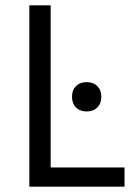

<svg xmlns="http://www.w3.org/2000/svg" viewBox="-20 -700 487 720"><path d="M90 0V-680H170V-72H447V0ZM305 -282Q280 -282 265 -297Q250 -312 250 -337Q250 -362 265 -377Q280 -392 305 -392Q330 -392 345 -377Q360 -362 360 -337Q360 -312 345 -297Q330 -282 305 -282Z"/></svg>

Font: Imprima
Style: Regular
Weight: 400
Designer: Eduardo Tunni
Foundry: Eduardo Tunni
Version: Version 1.002; ttfautohint (v1.8.4.7-5d5b);gftools[0.9.23]